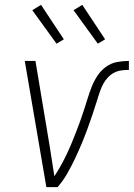

<svg xmlns="http://www.w3.org/2000/svg" viewBox="-20 -771 551 791"><path d="M171 0 82 -520H126L184 -173Q189 -141 194 -109Q199 -77 204 -45Q218 -66 230.5 -88.5Q243 -111 254 -134Q265 -157 274.5 -180Q284 -203 293 -226Q302 -249 310.5 -272.5Q319 -296 326.5 -319.5Q334 -343 341.5 -367Q349 -391 358 -414Q367 -437 381.5 -459Q396 -481 417 -496Q438 -511 462.5 -515.5Q487 -520 511 -520V-483Q496 -483 480.5 -481Q465 -479 451 -472Q437 -465 425.5 -453Q414 -441 406 -426.5Q398 -412 393 -397.5Q388 -383 383 -368V-367Q373 -335 362.5 -303.5Q352 -272 340.5 -240.5Q329 -209 316 -178Q303 -147 288.5 -116.5Q274 -86 257 -56Q240 -26 217 0ZM383 -591 283 -729 319 -751 413 -609ZM213 -591 113 -729 149 -751 243 -609Z"/></svg>

Font: Iosevka SS04 Extralight
Style: Italic
Weight: 200
Italic angle: -9°
Monospace: yes
Designer: Belleve Invis
Foundry: Belleve Invis
Version: Version 19.0.0; ttfautohint (v1.8.4)